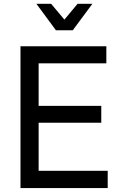

<svg xmlns="http://www.w3.org/2000/svg" viewBox="-20 -964 610 984"><path d="M85 0V-727H525V-639.5H137.5L178 -684V-394.5L137.5 -421.5H499V-335H152L178 -364.5V-41.5L137.5 -88.5H532V0ZM266.5 -809 166.5 -944.5H242L310 -863.5L377.5 -944.5H453.5L353 -809Z"/></svg>

Font: Spline Sans
Style: Regular
Weight: 400
Designer: Eben Sorkin, Mirko Velimirovic
Foundry: Sorkin Type
Version: Version 1.001